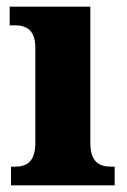

<svg xmlns="http://www.w3.org/2000/svg" viewBox="-20 -556 382 576"><path d="M13 0H324V-56H314C277 -56 251 -71 251 -127V-536H9V-480H25C60 -480 86 -465 86 -413V-128C86 -71 61 -56 24 -56H13Z"/></svg>

Font: Noto Serif Devanagari SemiCondensed ExtraBold
Style: Regular
Weight: 800
Width: 4
Designer: Universal Thirst, Indian Type Foundry and the Monotype Design Team
Foundry: Monotype Imaging Inc.
Version: Version 2.004